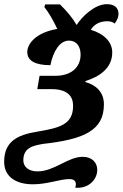

<svg xmlns="http://www.w3.org/2000/svg" viewBox="-57 -681 589 922"><path d="M304 220C361 227 410 187 410 134C410 102 387 72 340 72C269 72 204 142 123 142C77 142 55 117 55 89C55 25 107 18 150 10C346 -12 442 -54 442 -180C442 -241 401 -274 353 -287L354 -292C418 -312 482 -352 482 -429C482 -479 444 -518 379 -538C394 -562 419 -579 458 -579C470 -579 482 -577 494 -568C504 -583 512 -596 512 -615C512 -645 491 -661 456 -661C398 -661 336 -601 311 -561C289 -598 267 -624 231 -660H160L156 -647C173 -627 200 -582 218 -542C117 -525 74 -472 74 -431C74 -390 111 -368 185 -368C198 -434 230 -486 274 -486C312 -486 330 -456 330 -419C330 -355 282 -317 209 -317H133L122 -253H190C267 -253 294 -219 294 -173C294 -82 228 -67 123 -49C21 -33 -37 2 -37 96C-37 168 20 204 101 204C172 204 229 179 277 179C310 179 311 203 304 220Z"/></svg>

Font: Noto Serif SemiCondensed Extra
Style: Italic
Weight: 800
Width: 4
Italic angle: -12°
Designer: Monotype Design Team
Foundry: Monotype Imaging Inc.
Version: Version 1.901